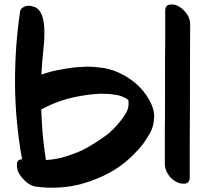

<svg xmlns="http://www.w3.org/2000/svg" viewBox="-20 -832 947 880"><path d="M97.7 0C113.3 13.7 128.9 21.5 145.5 23.4C158.2 25.4 171.9 26.4 184.6 27.3C196.3 28.3 208 28.3 218.8 28.3C279.3 28.3 337.9 18.6 394.5 -2C473.6 -29.3 541 -70.3 594.7 -126C609.4 -140.6 622.1 -155.3 634.8 -170.9C646.5 -187.5 657.2 -204.1 667 -220.7C679.7 -243.2 685.5 -267.6 686.5 -293.9V-306.6C684.6 -328.1 677.7 -349.6 665 -372.1C648.4 -402.3 627.9 -427.7 601.6 -450.2C575.2 -472.7 545.9 -490.2 515.6 -502.9C489.3 -513.7 463.9 -520.5 437.5 -522.5C418.9 -525.4 400.4 -526.4 381.8 -526.4C374 -526.4 366.2 -526.4 359.4 -525.4C327.1 -524.4 294.9 -520.5 262.7 -513.7C230.5 -508.8 200.2 -501 169.9 -490.2C170.9 -510.7 171.9 -531.2 173.8 -551.8L179.7 -613.3C182.6 -637.7 183.6 -660.2 183.6 -680.7C183.6 -750 168 -790 136.7 -800.8C116.2 -807.6 101.6 -807.6 86.9 -798.8C78.1 -793.9 73.2 -788.1 72.3 -781.2C56.6 -674.8 48.8 -567.4 48.8 -458V-445.3C49.8 -331.1 60.5 -216.8 81.1 -101.6C66.4 -101.6 58.6 -94.7 57.6 -82V-74.2V-67.4C58.6 -59.6 60.5 -51.8 63.5 -43.9C70.3 -29.3 82 -14.6 97.7 0ZM736.3 -371.1C736.3 -319.3 736.3 -273.4 735.4 -235.4V-81.1C735.4 -64.5 740.2 -47.9 751 -32.2C760.7 -17.6 773.4 -5.9 789.1 2C797.9 6.8 808.6 9.8 821.3 9.8H826.2C840.8 8.8 848.6 0 849.6 -16.6C849.6 -136.7 849.6 -251 850.6 -358.4C850.6 -478.5 850.6 -599.6 851.6 -719.7C851.6 -737.3 846.7 -753.9 835.9 -768.6C825.2 -783.2 813.5 -794.9 798.8 -802.7C790 -808.6 778.3 -811.5 765.6 -811.5C747.1 -811.5 737.3 -802.7 737.3 -784.2V-640.6C736.3 -592.8 736.3 -544.9 736.3 -497.1ZM190.4 -98.6C184.6 -136.7 179.7 -175.8 175.8 -213.9C172.9 -252.9 169.9 -292 168.9 -330.1C199.2 -346.7 232.4 -361.3 268.6 -373C303.7 -383.8 339.8 -391.6 376 -396.5C396.5 -399.4 417 -401.4 438.5 -402.3H449.2C467.8 -402.3 485.4 -401.4 502.9 -398.4L520.5 -395.5C526.4 -394.5 532.2 -392.6 537.1 -390.6C542 -388.7 547.9 -385.7 554.7 -382.8C560.5 -379.9 565.4 -377 568.4 -372.1C569.3 -367.2 569.3 -363.3 569.3 -358.4C569.3 -343.8 567.4 -326.2 547.9 -298.8C528.3 -270.5 511.7 -251 477.5 -219.7C455.1 -203.1 430.7 -185.5 402.3 -168.9C375 -151.4 345.7 -136.7 313.5 -126C293.9 -118.2 274.4 -112.3 253.9 -107.4C232.4 -102.5 210.9 -99.6 190.4 -98.6Z"/></svg>

Font: ChillSide Comic
Style: Regular
Weight: 400
Designer: Koroletov, Abay Emes
Version: Version 1.000